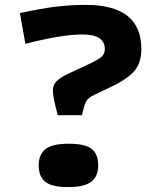

<svg xmlns="http://www.w3.org/2000/svg" viewBox="-20 -745 654 780"><path d="M313 -276.9H214.8Q194.8 -350.1 194.8 -377.9Q194.8 -398.9 208.7 -414.1Q222.7 -429.2 259.8 -446.8L327.1 -478Q377.4 -501 391.6 -513.4Q405.8 -525.9 405.8 -545.9Q405.8 -605 314.9 -605Q231 -605 83 -566.9L61 -691.9Q152.3 -711.4 209.7 -718.3Q267.1 -725.1 329.1 -725.1Q554.2 -725.1 554.2 -545.9Q554.2 -488.8 525.1 -455.8Q496.1 -422.9 429.2 -391.1L365.2 -360.8Q338.9 -348.1 331.1 -335.2Q323.2 -322.3 313 -276.9ZM256.8 15.1Q191.4 15.1 164.3 -6.1Q137.2 -27.3 137.2 -73.2Q137.2 -117.2 164.8 -139.2Q192.4 -161.1 258.8 -161.1Q326.2 -161.1 352.5 -140.1Q378.9 -119.1 378.9 -73.2Q378.9 -27.8 350.1 -6.3Q321.3 15.1 256.8 15.1Z"/></svg>

Font: IntelOne Mono Bold
Style: Regular
Weight: 700
Designer: Fred Shallcrass
Foundry: Frere-Jones Type LLC
Version: Version 1.200;hotconv 1.1.0;makeotfexe 2.6.0;FJTRelease1.2